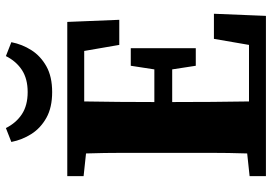

<svg xmlns="http://www.w3.org/2000/svg" viewBox="-152 -748 900 635"><g transform="rotate(-90 297.5 -430.0)"><path d="M33 -603V-657H543L550 -485H467L447 -601H280Q279 -544 278.5 -486Q278 -428 278 -369H386L398 -447H456V-232H398L386 -310H278Q278 -241 278.5 -179Q279 -117 280 -56H467L487 -172H570L563 0H33V-54L108 -62Q110 -123 110 -185Q110 -247 110 -310V-347Q110 -409 110 -471.5Q110 -534 108 -595ZM146 -842 192 -860Q209 -826 238 -807Q267 -788 311 -788Q355 -788 384 -807Q413 -826 430 -860L476 -842Q469 -806 449.5 -775.5Q430 -745 396 -726Q362 -707 311 -707Q260 -707 226 -726Q192 -745 172.5 -775.5Q153 -806 146 -842Z"/></g></svg>

Font: Source Serif Pro
Style: Bold
Weight: 700
Designer: Frank Grießhammer
Foundry: Adobe Systems Incorporated
Version: Version 3.001;hotconv 1.0.111;makeotfexe 2.5.65597